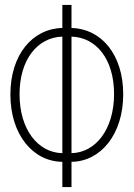

<svg xmlns="http://www.w3.org/2000/svg" viewBox="-20 -745 540 776"><path d="M232 11H269V-91C386 -92 478 -201 478 -364C478 -525 389 -629 269 -632V-725H232V-632C111 -629 22 -524 22 -363C22 -200 114 -92 232 -91ZM232 -126C133 -128 59 -222 59 -364C59 -505 132 -594 232 -597ZM269 -126V-597C369 -594 441 -506 441 -365C441 -222 366 -128 269 -126Z"/></svg>

Font: Noto Sans Mono ExtraCondensed ExtraLight
Style: Regular
Weight: 200
Width: 2
Designer: Monotype Design Team
Foundry: Monotype Imaging Inc.
Version: Version 2.014